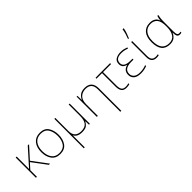

<svg xmlns="http://www.w3.org/2000/svg" viewBox="170 -2054 3542 3542"><g transform="rotate(-45 1941.0 -283.5)"><path d="M116 -172 216 -283 428 0H459L234 -301L439 -528H405L172 -268Q156 -250 144 -236.5Q132 -223 115 -204Q116 -251 116 -294Q116 -337 116 -385V-528H90V0H116Z M949 -264Q949 -379 897 -458.5Q845 -538 726 -538Q616 -538 554.5 -464Q493 -390 493 -264Q493 -146 549.5 -68Q606 10 720 10Q838 10 893.5 -69Q949 -148 949 -264ZM520 -264Q520 -381 573.5 -447Q627 -513 726 -513Q832 -513 877 -440.5Q922 -368 922 -264Q922 -155 873.5 -85Q825 -15 720 -15Q619 -15 569.5 -84.5Q520 -154 520 -264Z M1124 -71H1126Q1144 -34 1184.5 -12Q1225 10 1291 10Q1376 10 1413.5 -21Q1451 -52 1470 -94H1472L1475 0H1498V-528H1473V-227Q1473 -126 1432 -70.5Q1391 -15 1291 -15Q1124 -15 1124 -185V-528H1099V240H1124Z M1898 -538Q1814 -538 1768.5 -500.5Q1723 -463 1706 -417H1704L1700 -528H1679V0H1705V-302Q1705 -410 1758.5 -461.5Q1812 -513 1898 -513Q1971 -513 2011.5 -473Q2052 -433 2052 -345V240H2078V-346Q2078 -444 2030.5 -491Q1983 -538 1898 -538Z M2553 -528H2245L2172 -526V-503H2318V-149Q2318 -76 2347 -33.5Q2376 9 2450 9Q2496 9 2529 -3V-27Q2491 -15 2453 -15Q2389 -15 2366.5 -50.5Q2344 -86 2344 -154V-503H2553Z M2904 -294H2850Q2680 -294 2680 -401Q2680 -513 2831 -513Q2871 -513 2908.5 -505Q2946 -497 2975 -484L2984 -508Q2948 -522 2913.5 -530Q2879 -538 2830 -538Q2761 -538 2707 -507Q2653 -476 2653 -401Q2653 -360 2674 -330Q2695 -300 2752 -283V-281Q2635 -252 2635 -138Q2635 -72 2681.5 -31Q2728 10 2826 10Q2876 10 2917.5 0.5Q2959 -9 2985 -20V-45Q2948 -31 2909.5 -23Q2871 -15 2826 -15Q2741 -15 2701.5 -50.5Q2662 -86 2662 -138Q2662 -207 2710 -238Q2758 -269 2844 -269H2904Z M3129 -528H3103V-136Q3103 10 3233 10Q3267 10 3291 3V-22Q3263 -15 3235 -15Q3182 -15 3155.5 -44Q3129 -73 3129 -143ZM3103 -606H3122Q3139 -644 3158.5 -698Q3178 -752 3185 -798V-807H3157Q3151 -759 3135 -705Q3119 -651 3103 -613Z M3586 10Q3661 10 3704 -26Q3747 -62 3765 -111H3767Q3767 -46 3783 -18Q3799 10 3843 10Q3865 10 3881 3V-21Q3865 -15 3844 -15Q3818 -15 3805.5 -37Q3793 -59 3793 -119V-348Q3793 -416 3797.5 -455.5Q3802 -495 3810 -528H3786Q3779 -506 3772.5 -480Q3766 -454 3767 -427H3765Q3730 -538 3593 -538Q3487 -538 3426.5 -466.5Q3366 -395 3366 -262Q3366 10 3586 10ZM3586 -15Q3393 -15 3393 -262Q3393 -382 3445.5 -447.5Q3498 -513 3593 -513Q3676 -513 3721.5 -459.5Q3767 -406 3767 -281V-258Q3767 -148 3724 -81.5Q3681 -15 3586 -15Z"/></g></svg>

Font: Noto Sans UI Thin
Style: Regular
Weight: 250
Designer: Monotype Design Team
Foundry: Monotype Imaging Inc.
Version: Version 1.901